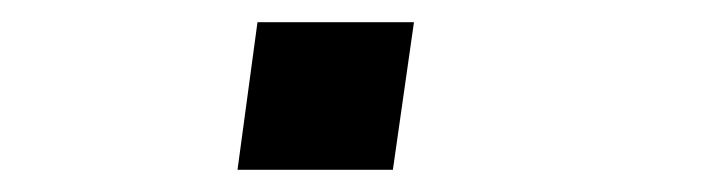

<svg xmlns="http://www.w3.org/2000/svg" viewBox="-20 -153 640 173"><path d="M194 0 212 -133H353L334 0Z"/></svg>

Font: Chivo Mono Medium
Style: Italic
Weight: 500
Italic angle: -8.05°
Monospace: yes
Designer: Hector Gatti
Foundry: Omnibus-Type
Version: Version 1.008